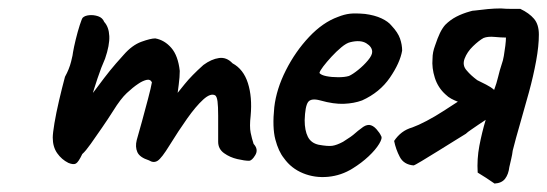

<svg xmlns="http://www.w3.org/2000/svg" viewBox="-20 -424 1297 455"><path d="M142 -38Q126 -46 115.5 -61Q105 -76 105 -98Q105 -108 109 -132Q113 -156 120 -186Q127 -216 134 -242Q144 -260 148.5 -278Q153 -296 153 -300Q155 -312 159.5 -330.5Q164 -349 169 -364.5Q174 -380 176 -382Q181 -387 191.5 -388Q202 -389 212.5 -385.5Q223 -382 227 -372Q238 -360 239 -338.5Q240 -317 229 -285Q220 -265 211 -238Q202 -211 195.5 -188.5Q189 -166 188 -158L157 -157Q174 -173 189 -190.5Q204 -208 211 -218Q228 -241 240.5 -256.5Q253 -272 273 -294Q293 -317 315 -325Q337 -333 348 -333Q370 -329 386 -310.5Q402 -292 406 -256Q406 -242 403.5 -223Q401 -204 401 -204Q401 -204 417.5 -224.5Q434 -245 462 -270Q481 -284 499 -286.5Q517 -289 531 -274Q557 -260 567.5 -227Q578 -194 574 -150Q571 -124 574 -109.5Q577 -95 581 -83Q593 -70 585 -56.5Q577 -43 570 -43Q560 -43 542.5 -47Q525 -51 511 -61Q497 -71 497 -88V-150Q497 -172 495.5 -183.5Q494 -195 490 -198Q479 -204 461.5 -188Q444 -172 423.5 -143Q403 -114 382 -80Q363 -49 353.5 -43Q344 -37 333 -44Q311 -51 305.5 -63.5Q300 -76 304 -92Q309 -109 316.5 -136.5Q324 -164 331 -190.5Q338 -217 340 -229Q336 -237 326.5 -234.5Q317 -232 307 -225Q295 -217 280.5 -203.5Q266 -190 248 -161Q236 -142 221.5 -121Q207 -100 195 -83Q183 -66 175 -59Q166 -40 160 -36.5Q154 -33 142 -38Z M816 -25Q789 -8 757.5 -5Q726 -2 698 -13.5Q670 -25 653 -49Q640 -65 632.5 -93.5Q625 -122 630 -170Q635 -213 657.5 -257.5Q680 -302 712.5 -336.5Q745 -371 781 -384Q796 -390 809 -391.5Q822 -393 845 -391Q868 -388 884 -380.5Q900 -373 908 -363Q923 -347 928 -332.5Q933 -318 933 -304Q928 -275 904 -240Q880 -205 838 -186Q819 -179 795 -178Q771 -177 739 -186Q717 -192 710 -182Q703 -172 702 -139Q702 -115 709.5 -100Q717 -85 735 -81Q757 -77 767.5 -78.5Q778 -80 793 -88Q804 -95 810.5 -99.5Q817 -104 822.5 -109Q828 -114 835 -119Q841 -124 845.5 -126Q850 -128 855 -128Q864 -127 872 -118Q880 -109 883 -102Q887 -97 878.5 -83Q870 -69 853.5 -53.5Q837 -38 816 -25ZM807 -244Q816 -248 829 -258.5Q842 -269 852 -281Q862 -293 862 -301Q862 -313 848 -321.5Q834 -330 810 -324Q801 -322 789 -312Q777 -302 765.5 -289.5Q754 -277 746 -266.5Q738 -256 737 -251Q741 -246 753.5 -243.5Q766 -241 781.5 -241Q797 -241 807 -244Z M1179 -335Q1179 -328 1177.5 -315.5Q1176 -303 1174 -291.5Q1172 -280 1169 -272Q1164 -257 1160.5 -242Q1157 -227 1151 -211Q1143 -218 1132 -223.5Q1121 -229 1111 -234Q1103 -240 1097 -245.5Q1091 -251 1086 -257Q1075 -269 1081 -285Q1087 -301 1101 -314.5Q1115 -328 1126 -334Q1136 -338 1152 -336.5Q1168 -335 1179 -335ZM1152 11Q1169 10 1177 -0.5Q1185 -11 1187 -28Q1189 -37 1191.5 -47.5Q1194 -58 1195 -67Q1202 -95 1212.5 -131Q1223 -167 1233.5 -205.5Q1244 -244 1250.5 -279.5Q1257 -315 1257 -342Q1257 -366 1245.5 -379.5Q1234 -393 1213 -403Q1202 -403 1190.5 -403Q1179 -403 1167 -404Q1152 -404 1136 -402.5Q1120 -401 1105 -399Q1102 -399 1099.5 -398.5Q1097 -398 1094 -397Q1076 -392 1061.5 -384.5Q1047 -377 1035 -365Q1028 -357 1022.5 -345.5Q1017 -334 1011 -316Q1008 -308 1006.5 -300.5Q1005 -293 1005 -285Q1003 -263 1010.5 -239.5Q1018 -216 1036 -200Q1042 -194 1049.5 -190Q1057 -186 1065 -183Q1051 -174 1031 -161Q1011 -148 991 -137.5Q971 -127 957 -122Q943 -118 932.5 -110Q922 -102 914 -90Q918 -70 927.5 -52Q937 -34 960 -32Q962 -32 979.5 -42.5Q997 -53 1019.5 -67Q1042 -81 1060.5 -92.5Q1079 -104 1084 -107Q1088 -111 1097 -117Q1106 -123 1113 -128Q1119 -132 1123.5 -135Q1128 -138 1131 -140Q1122 -110 1116 -78.5Q1110 -47 1112 -15Q1122 -9 1132 -2.5Q1142 4 1152 11Z"/></svg>

Font: Caveat SemiBold
Style: Regular
Weight: 600
Designer: Pablo Impallari
Foundry: Pablo Impallari
Version: Version 2.000